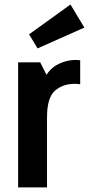

<svg xmlns="http://www.w3.org/2000/svg" viewBox="-20 -813 386 833"><path d="M58.6 0H184V-303.6Q184 -389.1 218.1 -419.2Q252.1 -449.3 303.7 -449.3Q309.6 -449.3 315.8 -449Q322 -448.7 327.9 -447.4V-551.4Q287.9 -557.1 245.6 -540.4Q203.3 -523.7 182 -488.4L154.3 -542.7H58.6ZM142.9 -603.1 346 -693.3 285.7 -793.4 106.1 -664Z"/></svg>

Font: Secuela Black
Style: Regular
Weight: 900
Designer: Fernando Haro
Foundry: deFharo
Version: Version 1.704